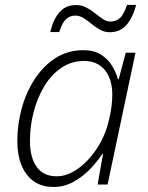

<svg xmlns="http://www.w3.org/2000/svg" viewBox="-20 -743 595 773"><path d="M195.3 9.8Q126.5 9.8 88.1 -39.8Q49.8 -89.4 49.8 -176.3Q49.8 -242.7 67.6 -307.4Q85.4 -372.1 119.9 -424.8Q154.3 -477.5 203.6 -509.3Q252.9 -541 315.9 -541Q358.4 -541 386.5 -523.2Q414.6 -505.4 430.9 -478.5Q447.3 -451.7 454.6 -424.3H458L486.3 -530.8H525.4L413.1 0H373L395 -124H392.6Q373 -94.2 343.5 -63.2Q314 -32.2 276.4 -11.2Q238.8 9.8 195.3 9.8ZM208.5 -33.2Q250.5 -33.2 293.7 -63.7Q336.9 -94.2 371.1 -146.7Q405.3 -199.2 419.9 -265.1Q426.8 -294.9 429.4 -317.9Q432.1 -340.8 432.1 -360.4Q432.1 -424.8 401.9 -461.2Q371.6 -497.6 318.8 -497.6Q267.6 -497.6 227.1 -470Q186.5 -442.4 158.4 -396Q130.4 -349.6 115.5 -292.2Q100.6 -234.9 100.6 -175.8Q100.6 -108.4 127.9 -70.8Q155.3 -33.2 208.5 -33.2ZM182.1 -613.8Q195.3 -667.5 220.5 -695.1Q245.6 -722.7 286.1 -722.7Q309.1 -722.7 327.9 -712.6Q346.7 -702.6 363 -689.5Q379.4 -676.3 394.3 -666.3Q409.2 -656.2 424.3 -656.2Q445.8 -656.2 461.9 -669.7Q478 -683.1 491.2 -723.1H528.3Q513.7 -669.9 488.3 -641.6Q462.9 -613.3 421.4 -613.3Q400.4 -613.3 382.6 -623.3Q364.7 -633.3 348.9 -646.5Q333 -659.7 316.9 -669.9Q300.8 -680.2 282.7 -680.2Q262.2 -680.2 246.3 -666.3Q230.5 -652.3 218.3 -613.8Z"/></svg>

Font: Open Sans Light
Style: Italic
Weight: 300
Italic angle: -12°
Designer: Monotype Design Team
Foundry: Monotype Imaging Inc.
Version: Version 3.003; ttfautohint (v1.8.4)